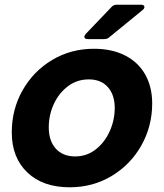

<svg xmlns="http://www.w3.org/2000/svg" viewBox="-20 -783 696 815"><path d="M30 -221Q30 -319 76 -400Q122 -481 201.5 -528.5Q281 -576 379 -576Q455 -576 511 -547.5Q567 -519 596.5 -466.5Q626 -414 626 -344Q626 -247 580 -165.5Q534 -84 454 -36Q374 12 276 12Q162 12 96 -51Q30 -114 30 -221ZM467 -325Q467 -380 438 -413Q409 -446 357 -446Q307 -446 268.5 -417Q230 -388 208.5 -341.5Q187 -295 187 -242Q187 -185 217 -152Q247 -119 299 -119Q348 -119 386 -148.5Q424 -178 445.5 -225.5Q467 -273 467 -325ZM353 -617Q338 -617 338 -627Q338 -632 344 -639L454 -754Q462 -763 476 -763H578Q593 -763 593 -753Q593 -747 586 -741L444 -625Q436 -617 422 -617Z"/></svg>

Font: Open Sauce Two ExtraBold Italic
Style: Regular
Weight: 800
Italic angle: -10°
Designer: Alfredo Marco Pradil
Foundry: Creative Sauce Fz LLC
Version: Version 1.477